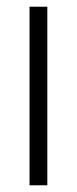

<svg xmlns="http://www.w3.org/2000/svg" viewBox="-20 -552 229 572"><path d="M121 0V-532H68V0Z"/></svg>

Font: Noto Sans Georgian ExtraCondensed Light
Style: Regular
Weight: 300
Width: 2
Designer: Monotype Design Team, Akaki Razmadze
Foundry: Google LLC
Version: Version 2.005